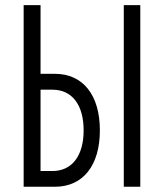

<svg xmlns="http://www.w3.org/2000/svg" viewBox="-20 -713 626 733"><path d="M70.3 0H189.5C296.9 0 361.3 -81.1 361.3 -215.3C361.3 -350.1 296.9 -431.2 189.5 -431.2H134.8V-693.4H70.3ZM134.8 -60.1V-370.6H180.2C254.9 -370.6 299.3 -313 299.3 -215.3C299.3 -118.2 254.9 -60.1 180.2 -60.1ZM452.6 0H515.6V-693.4H452.6Z"/></svg>

Font: Cascadia Code PL Light
Style: Regular
Weight: 300
Monospace: yes
Designer: Aaron Bell
Foundry: Saja Typeworks
Version: Version 2404.023